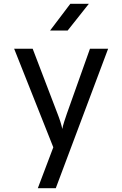

<svg xmlns="http://www.w3.org/2000/svg" viewBox="-20 -805 640 1005"><path d="M178 180 259 -34 54 -550H151L281 -210Q289 -190 296 -168Q303 -146 306 -130Q309 -146 316 -168Q323 -190 330 -210L451 -550H546L272 180ZM242 -645 348 -785H445L334 -645Z"/></svg>

Font: JetBrainsMono NFM
Style: Regular
Weight: 400
Monospace: yes
Designer: Philipp Nurullin, Konstantin Bulenkov
Foundry: JetBrains
Version: Version 2.304; ttfautohint (v1.8.4.7-5d5b);Nerd Fonts 3.3.0